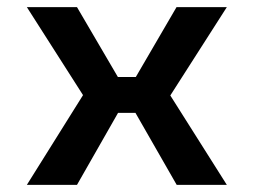

<svg xmlns="http://www.w3.org/2000/svg" viewBox="-20 -520 750 540"><path d="M618 -500 459 -251.5 618 0H477L361 -202.5H312L196.5 0H55.5L213.5 -252.5L55.5 -500H196.5L311.5 -303.5H362L476.5 -500Z"/></svg>

Font: League Mono SemiBold
Style: Regular
Weight: 600
Width: 6
Designer: Tyler Finck
Foundry: The League of Moveable Type / Tyler Finck
Version: Version 2.300;RELEASE